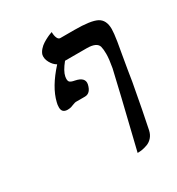

<svg xmlns="http://www.w3.org/2000/svg" viewBox="-183 -685 927 1005"><g transform="rotate(-30 280.5 -182.5)"><path d="M262.2 -189H207Q202.6 -189 187 -183.1Q185.1 -182.6 180.4 -180.7Q175.8 -178.7 172.6 -177.7Q169.4 -176.8 163.6 -175.8Q157.7 -174.8 150.9 -174.8Q116.2 -174.8 116.2 -208Q116.2 -224.6 120.1 -237.8Q139.2 -317.9 221.2 -408.2Q201.2 -419.4 188 -443.6Q174.8 -467.8 179.2 -490.2Q183.6 -504.9 195.6 -518.3Q207.5 -531.7 221.7 -540.5Q235.8 -549.3 249.3 -555.9Q262.7 -562.5 271.5 -565.4L280.8 -568.8Q280.8 -547.9 286.9 -533.4Q293 -519 304.2 -519H389.2Q487.8 -519 524.4 -499.8Q561 -480.5 561 -425.8Q561 -402.8 553.2 -353Q549.3 -330.6 541.3 -284.7Q533.2 -238.8 526.9 -200.4Q520.5 -162.1 516.1 -132.8Q485.8 33.7 464.8 132.8Q459.5 155.8 445.8 171.1Q432.1 186.5 414.1 193.1Q396 199.7 382.1 201.9Q368.2 204.1 354 204.1Q442.9 -159.2 461.9 -245.1Q471.2 -295.9 471.2 -327.1Q471.2 -354.5 466.8 -372.1Q457.5 -403.8 397 -403.8H266.1Q231.4 -360.8 226.1 -332Q222.2 -310.5 228.3 -301.5Q234.4 -292.5 259.8 -288.1Q315.4 -276.9 308.1 -237.8Q297.4 -189 262.2 -189Z"/></g></svg>

Font: Linear Smooth
Style: Bold Italic
Weight: 700
Designer: Philipp H. Poll, Flanker
Foundry: Philipp H. Poll, reworked by Flanker
Version: Version 1.061 | FøM Fix